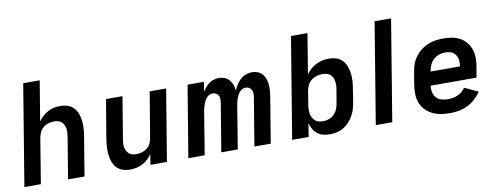

<svg xmlns="http://www.w3.org/2000/svg" viewBox="-61 -1052 3573 1377"><g transform="rotate(-10 1725.0 -363.5)"><path d="M25 0 146 -735H266L218 -443Q231 -463 249.5 -480Q268 -497 289.5 -508Q311 -519 333.5 -523.5Q356 -528 379 -528Q407 -528 432.5 -519.5Q458 -511 475.5 -492.5Q493 -474 502.5 -449Q512 -424 515 -397Q518 -370 516.5 -342.5Q515 -315 510 -287L463 0H343L393 -303Q395 -318 396 -333Q397 -348 394.5 -362.5Q392 -377 385.5 -389.5Q379 -402 368.5 -411Q358 -420 344 -423.5Q330 -427 315 -427Q295 -427 274.5 -421Q254 -415 237.5 -401.5Q221 -388 212 -369Q203 -350 199 -330L145 0Z M794 8Q766 8 740.5 -0.5Q715 -9 697.5 -27.5Q680 -46 671 -71Q662 -96 659 -123Q656 -150 657.5 -177.5Q659 -205 663 -233L711 -520H831L781 -217Q778 -202 777 -187Q776 -172 778.5 -157.5Q781 -143 787.5 -130.5Q794 -118 804.5 -109Q815 -100 829 -96.5Q843 -93 858 -93Q878 -93 898.5 -99Q919 -105 936 -118.5Q953 -132 962 -151Q971 -170 974 -190L1029 -520H1149L1063 0H943L955 -77Q942 -57 924 -40Q906 -23 884.5 -12Q863 -1 840 3.5Q817 8 794 8Z M1219 0 1305 -520H1424L1412 -449Q1422 -465 1435 -480Q1448 -495 1463.5 -506.5Q1479 -518 1497.5 -523Q1516 -528 1535 -528Q1557 -528 1576.5 -520Q1596 -512 1609.5 -496.5Q1623 -481 1630 -461Q1637 -441 1638 -419Q1648 -440 1660.5 -460Q1673 -480 1690.5 -496Q1708 -512 1730.5 -520Q1753 -528 1775 -528Q1797 -528 1817 -520Q1837 -512 1850 -496.5Q1863 -481 1870 -461Q1877 -441 1879 -419.5Q1881 -398 1879 -376Q1877 -354 1874 -332L1819 0H1700L1758 -351Q1760 -365 1759.5 -378.5Q1759 -392 1753 -403Q1747 -414 1735.5 -420.5Q1724 -427 1711 -427Q1699 -427 1687 -421Q1675 -415 1666.5 -405Q1658 -395 1652 -383.5Q1646 -372 1642 -360Q1638 -348 1635 -336Q1632 -324 1630 -312L1579 0H1459L1517 -351Q1519 -365 1519 -378.5Q1519 -392 1513 -403Q1507 -414 1495.5 -420.5Q1484 -427 1470 -427Q1458 -427 1446 -421Q1434 -415 1425.5 -405Q1417 -395 1411.5 -383.5Q1406 -372 1401.5 -360Q1397 -348 1394 -336Q1391 -324 1389 -312L1338 0Z M2250 8Q2225 8 2201 2Q2177 -4 2158.5 -18.5Q2140 -33 2128.5 -54Q2117 -75 2111 -98L2095 0H1975L2096 -735H2216L2168 -442Q2182 -463 2201 -479.5Q2220 -496 2241.5 -507Q2263 -518 2287 -523Q2311 -528 2334 -528Q2362 -528 2388 -520Q2414 -512 2432 -493Q2450 -474 2459.5 -449.5Q2469 -425 2472.5 -398Q2476 -371 2474.5 -343Q2473 -315 2468 -287L2452 -187Q2448 -163 2440.5 -138.5Q2433 -114 2420 -91.5Q2407 -69 2389 -49.5Q2371 -30 2348 -16.5Q2325 -3 2300 2.5Q2275 8 2250 8ZM2218 -93Q2239 -93 2260.5 -100.5Q2282 -108 2298 -124.5Q2314 -141 2322.5 -161.5Q2331 -182 2334 -203L2351 -303Q2354 -319 2354 -334Q2354 -349 2351.5 -363Q2349 -377 2342.5 -390Q2336 -403 2325 -411.5Q2314 -420 2299.5 -423.5Q2285 -427 2270 -427Q2249 -427 2229 -421.5Q2209 -416 2191 -402.5Q2173 -389 2163 -369.5Q2153 -350 2149 -330L2133 -230Q2130 -213 2129.5 -197Q2129 -181 2131 -165Q2133 -149 2140.5 -135Q2148 -121 2159 -111Q2170 -101 2185.5 -97Q2201 -93 2218 -93Z M2584 0 2705 -735H2825L2704 0Z M3126 8Q3092 8 3059.5 3Q3027 -2 2999 -15.5Q2971 -29 2948.5 -51.5Q2926 -74 2914 -103.5Q2902 -133 2901 -166Q2900 -199 2905 -233L2922 -333Q2926 -360 2936 -387Q2946 -414 2964 -438Q2982 -462 3006 -480Q3030 -498 3057 -509Q3084 -520 3111.5 -524Q3139 -528 3167 -528Q3199 -528 3230.5 -522.5Q3262 -517 3288.5 -502.5Q3315 -488 3334.5 -464.5Q3354 -441 3363.5 -412Q3373 -383 3373.5 -351Q3374 -319 3368 -287L3355 -210H3021Q3017 -185 3022.5 -162Q3028 -139 3042.5 -122.5Q3057 -106 3079.5 -99.5Q3102 -93 3126 -93Q3144 -93 3161.5 -96Q3179 -99 3196.5 -106.5Q3214 -114 3229 -126Q3244 -138 3254 -154L3353 -108Q3334 -80 3308 -56.5Q3282 -33 3252 -18.5Q3222 -4 3189.5 2Q3157 8 3126 8ZM3038 -310H3252Q3256 -333 3253.5 -354.5Q3251 -376 3239.5 -393.5Q3228 -411 3208 -419Q3188 -427 3165 -427Q3143 -427 3121 -420Q3099 -413 3081 -397.5Q3063 -382 3053 -360.5Q3043 -339 3039 -317Z"/></g></svg>

Font: Iosevka Aile
Style: Bold Italic
Weight: 700
Italic angle: -9°
Designer: Belleve Invis
Foundry: Belleve Invis
Version: Version 28.0.1; ttfautohint (v1.8.4)